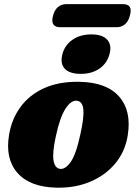

<svg xmlns="http://www.w3.org/2000/svg" viewBox="-20 -872 646 907"><path d="M355.5 -485.5Q483 -483.5 542.5 -416Q602 -348.5 583.5 -233Q571.5 -156 524.5 -99.8Q477.5 -43.5 406 -13.5Q334.5 16.5 247.5 14.5Q121.5 12 62.5 -55.2Q3.5 -122.5 23 -236.5Q35.5 -310.5 77.5 -367.5Q119.5 -424.5 189.5 -456Q259.5 -487.5 355.5 -485.5ZM262.5 -74.5Q287 -70 313 -105.5Q339 -141 360 -239Q377.5 -318.5 373.8 -355Q370 -391.5 345 -396Q316.5 -400.5 289.5 -358.8Q262.5 -317 243.5 -227Q227 -151 232.8 -114.8Q238.5 -78.5 262.5 -74.5ZM361.5 -523Q309 -523 286 -547.5Q263 -572 275 -617Q286.5 -659.5 322.8 -684.5Q359 -709.5 411.5 -709.5Q464 -709.5 486.5 -684.5Q509 -659.5 497.5 -617Q486 -573 450 -548Q414 -523 361.5 -523ZM230.5 -797.5Q237.5 -825.5 254.2 -839Q271 -852.5 293.5 -852.5H561Q609 -852.5 593.5 -798Q586.5 -770.5 570 -757Q553.5 -743.5 531.5 -743.5H263.5Q241 -743.5 232 -757Q223 -770.5 230.5 -797.5Z"/></svg>

Font: Fraunces 9pt Soft Black
Style: Italic
Weight: 900
Italic angle: -16°
Version: Version 1.000;[b76b70a41]